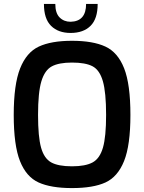

<svg xmlns="http://www.w3.org/2000/svg" viewBox="-20 -953 735 979"><path d="M50 -367Q50 -522 82.5 -604Q115 -686 178 -715.5Q241 -745 347 -745Q454 -745 517.5 -715.5Q581 -686 613 -604.5Q645 -523 645 -367Q645 -212 612.5 -131.5Q580 -51 517.5 -22.5Q455 6 347 6Q240 6 177 -22.5Q114 -51 82 -131.5Q50 -212 50 -367ZM521 -367Q521 -482 504.5 -539Q488 -596 452 -615Q416 -634 347 -634Q280 -634 244 -614.5Q208 -595 191 -538.5Q174 -482 174 -367Q174 -255 189.5 -200Q205 -145 241 -125Q277 -105 347 -105Q416 -105 452.5 -125Q489 -145 505 -200.5Q521 -256 521 -367ZM204 -933H262Q262 -886 284 -864Q306 -842 340 -842Q419 -844 419 -933H478Q478 -857 441.5 -821Q405 -785 340 -785Q277 -785 240.5 -821Q204 -857 204 -933Z"/></svg>

Font: Exo SemiBold
Style: Regular
Weight: 600
Designer: Natanael Gama
Foundry: Natanael Gama
Version: Version 1.500